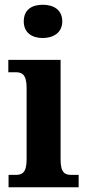

<svg xmlns="http://www.w3.org/2000/svg" viewBox="-20 -788 367 808"><path d="M160 -628C204 -628 242 -650 242 -698C242 -748 204 -768 160 -768C115 -768 80 -748 80 -698C80 -650 115 -628 160 -628ZM16 0H311V-52H281C255 -52 235 -59 235 -116V-536H15V-484H46C71 -484 92 -476 92 -419V-117C92 -59 71 -52 46 -52H16Z"/></svg>

Font: Noto Serif SemiCondensed
Style: Bold
Weight: 700
Width: 4
Designer: Monotype Design Team
Foundry: Monotype Imaging Inc.
Version: Version 2.015